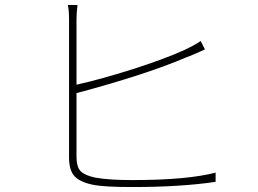

<svg xmlns="http://www.w3.org/2000/svg" viewBox="-20 -771 1040 773"><path d="M288 -396V-141Q288 -99 304.5 -82Q321 -65 363 -56Q418 -46 512 -46Q733 -46 848 -76V-39Q710 -18 512 -18Q406 -18 360 -26Q306 -36 282 -59.5Q258 -83 258 -137V-693Q258 -730 253 -751H292Q288 -717 288 -693V-430Q383 -451 509.5 -491Q636 -531 721 -569Q767 -591 788 -606L805 -572Q799 -569 785 -563Q771 -557 757.5 -551Q744 -545 732 -541Q572 -472 288 -396Z"/></svg>

Font: Noto Sans Korean Thin
Style: Regular
Weight: 250
Designer: Ryoko NISHIZUKA  (kana & ideographs); Paul D. Hunt (Latin, Greek & Cyrillic); Wenlong ZHANG  (bopomofo); Sandoll Communi
Foundry: Adobe Systems Incorporated
Version: Version 1.0001;PS 1;hotconv 1.0.78;makeotf.lib2.5.61930